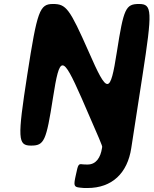

<svg xmlns="http://www.w3.org/2000/svg" viewBox="-20 -731 771 964"><path d="M420 95C411 95 402 95 394 94C374 91 372 94 361 147C349 200 350 208 381 211C393 213 405 213 419 213C543 213 620 138 639 13L695 -349C746 -678 744 -711 678 -711C611 -711 601 -689 567 -472C533 -255 520 -255 425 -472C329 -689 312 -711 246 -711C179 -711 167 -678 117 -356C67 -33 69 0 136 0C202 0 212 -22 246 -240C280 -457 293 -457 389 -240C484 -22 494 1 493 7L492 13C485 59 463 95 420 95Z"/></svg>

Font: Asimov Print
Style: AIt
Weight: 500
Designer: Google
Version: Version 2.000980: 2014